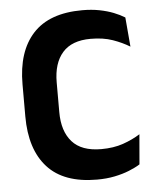

<svg xmlns="http://www.w3.org/2000/svg" viewBox="-50 -695 615 752"><g transform="rotate(-5 258.0 -319.0)"><path d="M301.5 13.5Q171.5 13.5 107.2 -57Q43 -127.5 43 -257.5V-383.5Q43 -512.5 107.2 -582.5Q171.5 -652.5 301 -652.5Q338 -652.5 368.5 -646.5Q399 -640.5 423.8 -630.8Q448.5 -621 467 -609.5L477 -494Q447.5 -512 410.5 -525Q373.5 -538 324 -538Q250 -538 213.5 -496.5Q177 -455 177 -379.5V-262.5Q177 -187.5 214 -145.8Q251 -104 328.5 -104Q377 -104 414.5 -117Q452 -130 482 -149L472 -31.5Q454 -20 428.5 -9.8Q403 0.5 371.2 7Q339.5 13.5 301.5 13.5Z"/></g></svg>

Font: Anek Latin SemiBold
Style: Regular
Weight: 600
Designer: Yesha Goshar
Foundry: Ek Type
Version: Version 1.003